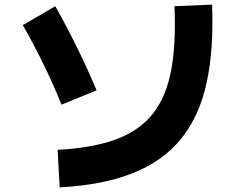

<svg xmlns="http://www.w3.org/2000/svg" viewBox="-20 -776 1040 833"><path d="M239 37 230 -126Q382 -134 483.5 -171.5Q585 -209 643 -282.5Q701 -356 722.5 -470.5Q744 -585 737 -749L900 -756Q908 -560 876 -415Q844 -270 765.5 -173.5Q687 -77 556.5 -25Q426 27 239 37ZM399 -384 247 -322Q175 -499 79 -667L220 -749Q270 -660 315 -568.5Q360 -477 399 -384Z"/></svg>

Font: Murecho ExtraBold
Style: Regular
Weight: 800
Designer: Neil Summerour
Foundry: Positype
Version: Version 1.010; ttfautohint (v1.8.3)